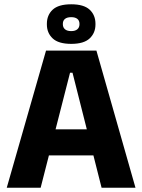

<svg xmlns="http://www.w3.org/2000/svg" viewBox="-20 -875 663 895"><path d="M11.5 0 194.5 -639H429.5L611.5 0H453.5L318 -536H306.5L169.5 0ZM167 -150.5V-272H455V-150.5ZM198.5 -761V-764Q198.5 -804.5 225.5 -829.8Q252.5 -855 312 -855Q371 -855 398 -829.8Q425 -804.5 425 -764V-761Q425 -721.5 398 -696Q371 -670.5 312 -670.5Q252.5 -670.5 225.5 -696Q198.5 -721.5 198.5 -761ZM273 -762Q273 -747 283 -738.5Q293 -730 312 -730Q330.5 -730 340.5 -738.5Q350.5 -747 350.5 -762V-764Q350.5 -779 340.5 -787Q330.5 -795 312 -795Q293 -795 283 -787Q273 -779 273 -764Z"/></svg>

Font: Anek Odia
Style: Bold
Weight: 700
Designer: Yesha Goshar & Mahesh Sahu (Odia), Yesha Goshar (Latin)
Foundry: Ek Type
Version: Version 1.003